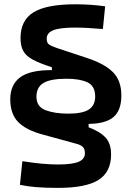

<svg xmlns="http://www.w3.org/2000/svg" viewBox="-20 -786 626 913"><path d="M557.1 -331.5Q557.1 -261.7 520 -229.7Q482.9 -197.8 401.4 -196.8V-180.7Q456.1 -160.2 482.2 -131.6Q508.3 -103 508.3 -51.8Q508.3 31.7 448.5 69.6Q388.7 107.4 256.3 107.4Q196.3 107.4 153.3 104Q110.4 100.6 74.7 92.8L86.4 -19.5Q139.2 -11.2 179.7 -7.6Q220.2 -3.9 256.3 -3.9Q323.2 -3.9 353.5 -16.6Q383.8 -29.3 383.8 -57.1Q383.8 -77.1 374.3 -86.9Q364.7 -96.7 342.8 -102.5L182.1 -146.5Q104 -167.5 66.4 -205.8Q28.8 -244.1 28.8 -314Q28.8 -383.3 75.7 -418.2Q122.6 -453.1 226.6 -452.6V-466.3Q168.5 -484.9 136 -502.4Q103.5 -520 90.6 -543.7Q77.6 -567.4 77.6 -604.5Q77.6 -689.5 139.4 -727.5Q201.2 -765.6 338.4 -765.6Q412.1 -765.6 480 -755.9L469.2 -647.9Q428.2 -651.4 396.7 -653.1Q365.2 -654.8 335.4 -654.8Q265.1 -654.8 233.6 -642.3Q202.1 -629.9 202.1 -602.1Q202.1 -582.5 212.9 -574.7Q223.6 -566.9 248 -558.6L395 -509.8Q477.1 -482.9 517.1 -442.9Q557.1 -402.8 557.1 -331.5ZM153.3 -326.2Q153.3 -278.3 196.8 -262Q240.2 -245.6 305.2 -245.6Q372.1 -245.6 402.3 -265.1Q432.6 -284.7 432.6 -327.1Q432.6 -377.4 396 -394.5Q359.4 -411.6 296.4 -411.6Q220.7 -411.6 187 -391.6Q153.3 -371.6 153.3 -326.2Z"/></svg>

Font: Caskaydia Cove SemiBold
Style: Regular
Weight: 600
Monospace: yes
Designer: Aaron Bell
Foundry: Saja Typeworks
Version: Version 4.300; ttfautohint (v1.8.3)